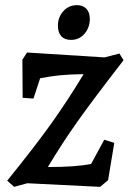

<svg xmlns="http://www.w3.org/2000/svg" viewBox="-20 -714 513 746"><path d="M305 -426Q249 -425 213.5 -421.5Q178 -418 136 -410L110 -331L68 -334L67 -482L85 -510L386 -491L444 -506L460 -480Q340 -325 280.5 -241Q221 -157 166 -65Q275 -65 334 -77L385 -171L424 -159L400 -14L369 12L86 -2L35 12L8 -12Q118 -148 181 -236.5Q244 -325 305 -426ZM205 -614Q205 -647 226 -670.5Q247 -694 279 -694Q302 -694 315.5 -680Q329 -666 329 -641Q329 -607 308.5 -583Q288 -559 256 -559Q231 -559 218 -573.5Q205 -588 205 -614Z"/></svg>

Font: Andada Pro SemiBold
Style: Italic
Weight: 600
Italic angle: -6.99998°
Designer: Carolina Giovagnoli
Foundry: Huerta Tipografica
Version: Version 3.005